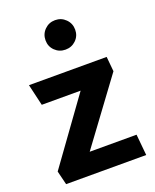

<svg xmlns="http://www.w3.org/2000/svg" viewBox="-139 -821 727 901"><g transform="rotate(-20 224.5 -370.5)"><path d="M247 -741Q278 -741 299.5 -719.5Q321 -698 321 -667Q321 -636 299.5 -615Q278 -594 247 -594Q216 -594 194.5 -615Q173 -636 173 -667Q173 -698 194.5 -719.5Q216 -741 247 -741ZM423 -422 189 -105H423L433 0H33L16 -69L247 -389H53L28 -496H416Z"/></g></svg>

Font: Palanquin Dark
Style: Regular
Weight: 400
Designer: Pria Ravichandran
Version: Version 1.001